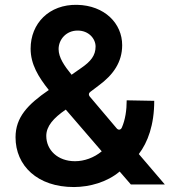

<svg xmlns="http://www.w3.org/2000/svg" viewBox="-20 -756 703 787"><path d="M655.5 0 549 -124.6C585.6 -172.6 612.2 -243.6 612.2 -342.7L499.3 -344.8C499.3 -305 493.6 -265.3 479.4 -233C474.8 -223 465.2 -221.6 458.1 -230.1L348.4 -359.7C342.3 -366.8 343.4 -375 350.9 -380L384.2 -405.2C445 -449.6 480.8 -502.1 480.8 -571C480.8 -659.8 409.1 -733.7 296.2 -736.2C181.1 -738.6 105.5 -659.8 105.5 -556.5C105.5 -492.5 137.4 -440.7 180 -387.1C93 -327.4 43.7 -274.9 43.7 -193.2C43.7 -77.4 132.8 11 283.4 10.7C347.7 10.3 418.7 -9.2 470.5 -52.9L516.3 0ZM297.9 -630.7C344.1 -631 371.8 -596.9 371.8 -565.3C371.8 -528.4 351.6 -503.9 313.9 -478L273.4 -449.6C243.3 -486.5 220.2 -520.6 220.2 -554.7C220.2 -594.1 251.4 -630.7 297.9 -630.7ZM287.3 -95.2C216.3 -95.2 169.7 -141.3 169.7 -198.9C169.7 -238.6 198.9 -272 249.6 -306.8L397 -135.7C365.1 -109.4 325.6 -95.2 287.3 -95.2Z"/></svg>

Font: RA Gorm Semi Bold
Style: Regular
Weight: 600
Designer: Rasmus Andersson
Foundry: rsms
Version: Version 3.000;hotconv 1.0.109;makeotfexe 2.5.65596